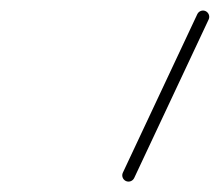

<svg xmlns="http://www.w3.org/2000/svg" viewBox="-20 -592 422 369"><path d="M359.2 -564.8C359.2 -564.8 359.2 -564.8 359.2 -564.8C311.5 -463.2 263.8 -361.7 216.1 -260.1C213.3 -254.1 215.9 -247 221.9 -244.1C227.9 -241.3 235 -243.9 237.9 -249.9C285.6 -351.5 333.3 -453 381 -554.6C383.8 -560.6 381.2 -567.7 375.2 -570.6C369.2 -573.4 362.1 -570.8 359.2 -564.8Z"/></svg>

Font: FRB American Cursive Guidelines Light
Style: Italic
Weight: 300
Italic angle: -25°
Version: Version 2.0;Modular Font Editor K font №1